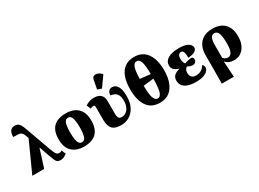

<svg xmlns="http://www.w3.org/2000/svg" viewBox="-39 -1719 3814 2831"><g transform="rotate(-30 1867.5 -303.5)"><path d="M41 0 272 -510 267 -524Q252 -566 240 -588.5Q228 -611 210 -621Q192 -631 162.5 -633Q133 -635 83 -635Q83 -706 109 -738Q135 -770 181 -770Q225 -770 249.5 -747.5Q274 -725 293 -678Q312 -631 337 -559L454 -232Q474 -178 487.5 -147.5Q501 -117 516 -104.5Q531 -92 553 -92Q570 -92 580 -96Q590 -100 600 -107L631 -36Q600 -14 575 -2Q550 10 524 10Q487 10 467 -5Q447 -20 432.5 -55.5Q418 -91 397 -150L343 -304H339L243 0Z M922 10Q793 10 719 -60Q645 -130 645 -271Q645 -412 716 -481.5Q787 -551 925 -551Q1054 -551 1128 -481.5Q1202 -412 1202 -271Q1202 -130 1131 -60Q1060 10 922 10ZM924 -61Q969 -61 987 -114.5Q1005 -168 1005 -271Q1005 -375 986.5 -427Q968 -479 923 -479Q878 -479 860.5 -427Q843 -375 843 -271Q843 -168 861 -114.5Q879 -61 924 -61Z M1553 10Q1448 10 1403.5 -38Q1359 -86 1359 -188V-406Q1359 -420 1354.5 -430.5Q1350 -441 1334 -441Q1322 -441 1312 -438.5Q1302 -436 1283 -426L1252 -497Q1292 -521 1326 -532Q1360 -543 1404 -543Q1445 -543 1478.5 -529Q1512 -515 1532.5 -483Q1553 -451 1553 -396V-184Q1553 -142 1565 -116Q1577 -90 1619 -90Q1664 -90 1696.5 -116Q1729 -142 1746.5 -185Q1764 -228 1764 -279Q1764 -348 1745 -383Q1726 -418 1695.5 -432Q1665 -446 1630 -451Q1632 -500 1655 -522Q1678 -544 1709 -544Q1743 -544 1771 -523.5Q1799 -503 1816.5 -454Q1834 -405 1834 -319Q1834 -214 1796.5 -140.5Q1759 -67 1695 -28.5Q1631 10 1553 10ZM1574 -600 1504 -623 1532 -772Q1540 -814 1568 -824Q1596 -834 1631 -821Q1666 -808 1693 -779V-767Z M2215 10Q2068 10 1997.5 -94Q1927 -198 1927 -379Q1927 -500 1958 -587Q1989 -674 2053 -721Q2117 -768 2216 -768Q2309 -768 2373 -721Q2437 -674 2470 -586.5Q2503 -499 2503 -378Q2503 -258 2470 -171Q2437 -84 2373 -37Q2309 10 2215 10ZM2304 -425Q2302 -569 2282.5 -631.5Q2263 -694 2216 -694Q2170 -694 2149.5 -634Q2129 -574 2127 -445ZM2215 -62Q2262 -62 2282 -129.5Q2302 -197 2303 -348L2127 -328Q2127 -192 2147.5 -127Q2168 -62 2215 -62Z M2826 10Q2705 10 2643 -32Q2581 -74 2581 -149Q2581 -209 2616.5 -238.5Q2652 -268 2704 -280V-285Q2660 -298 2629 -325Q2598 -352 2598 -400Q2598 -470 2664.5 -510Q2731 -550 2851 -550Q2927 -550 2972 -533.5Q3017 -517 3036.5 -492.5Q3056 -468 3056 -444Q3056 -425 3043 -406.5Q3030 -388 2997.5 -374.5Q2965 -361 2904 -356Q2904 -416 2893 -450.5Q2882 -485 2850 -485Q2822 -485 2807.5 -461Q2793 -437 2793 -399Q2793 -365 2802 -342Q2811 -319 2823 -307Q2854 -320 2888.5 -326.5Q2923 -333 2953 -333Q2961 -326 2966.5 -315.5Q2972 -305 2972 -288Q2972 -263 2954 -246Q2936 -229 2908 -229Q2882 -229 2861 -237Q2840 -245 2820 -255Q2804 -246 2790.5 -225.5Q2777 -205 2777 -173Q2777 -127 2800.5 -99.5Q2824 -72 2877 -72Q2917 -72 2947 -86.5Q2977 -101 2996.5 -122Q3016 -143 3024 -161Q3036 -155 3044.5 -141Q3053 -127 3053 -110Q3053 -82 3030.5 -54.5Q3008 -27 2958 -8.5Q2908 10 2826 10Z M3140 221 3142 -53V-263Q3142 -350 3173.5 -414.5Q3205 -479 3267 -515Q3329 -551 3421 -551Q3556 -551 3627 -476Q3698 -401 3698 -268Q3698 -194 3678.5 -140.5Q3659 -87 3627.5 -53Q3596 -19 3559.5 -3Q3523 13 3488 13Q3421 13 3386.5 -4Q3352 -21 3330 -46H3328L3345 221ZM3414 -67Q3455 -67 3478.5 -109.5Q3502 -152 3502 -261Q3502 -373 3482 -426Q3462 -479 3415 -479Q3370 -479 3352.5 -437Q3335 -395 3335 -333V-106Q3346 -93 3366 -80Q3386 -67 3414 -67Z"/></g></svg>

Font: Noto Serif Black
Style: Regular
Weight: 900
Designer: Monotype Design Team
Foundry: Monotype Imaging Inc.
Version: Version 2.014; ttfautohint (v1.8.4.7-5d5b)